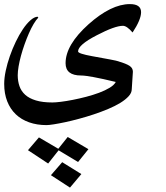

<svg xmlns="http://www.w3.org/2000/svg" viewBox="-20 -395 790 915"><path d="M367.7 434.6 313.5 499 222.7 439.9 276.4 377.9ZM113.3 320.8 165.5 259.8 257.8 314 302.7 257.8 401.4 315.9 352.1 377 259.3 321.3 209.5 384.3ZM652.3 -336.9Q652.3 -301.3 611.8 -240.2Q584.5 -272 565.9 -272Q527.3 -272 441.4 -227.1Q352.1 -181.2 352.1 -149.9Q352.1 -144.5 369.1 -138.9Q386.2 -133.3 418.5 -127.4Q472.7 -117.7 504.9 -111.6Q537.1 -105.5 545.4 -102.5H544.4Q581.1 -91.8 597.2 -81.3Q613.3 -70.8 613.3 -53.2L607.9 30.3Q607.9 47.4 593 63.7Q578.1 80.1 553 95.5Q527.8 110.8 495.1 124.5Q462.4 138.2 427.2 149.9Q392.1 161.6 356.7 171.1Q321.3 180.7 290.5 187.3Q259.8 193.8 236.3 197.5Q212.9 201.2 201.7 201.2Q156.2 201.2 118.9 188Q81.5 174.8 55.2 149.7Q28.8 124.5 14.4 87.9Q0 51.3 0 4.9Q0 -23.4 7.3 -57.9Q14.6 -92.3 26.9 -127.4Q39.1 -162.6 55.2 -196Q71.3 -229.5 88.9 -255.6Q106.4 -281.7 124.8 -298.1Q143.1 -314.5 159.2 -315.4L162.6 -311Q151.9 -300.3 140.1 -280.5Q128.4 -260.7 117.7 -236.1Q106.9 -211.4 97.2 -184.1Q87.4 -156.7 80.1 -129.9Q72.8 -103 68.6 -78.6Q64.5 -54.2 64.5 -36.6Q64.5 -8.3 72.8 15.6Q81.1 39.6 100.3 56.9Q119.6 74.2 151.4 83.7Q183.1 93.3 230 93.3Q244.6 93.3 270.5 90.1Q296.4 86.9 327.4 80.8Q358.4 74.7 391.1 66.2Q423.8 57.6 452.6 46.9Q481.4 36.1 502.7 23.2Q523.9 10.3 531.7 -4.4Q467.3 -20 426 -27.6Q384.8 -35.2 366.7 -35.2Q292.5 -35.2 292.5 -93.8Q292.5 -181.2 401.9 -279.3Q509.8 -375.5 599.1 -375.5Q652.3 -375.5 652.3 -336.9Z"/></svg>

Font: XB Khoramshahr
Style: Regular
Weight: 400
Designer: Behnam
Foundry: Irmug
Version: Version 8.005 2009